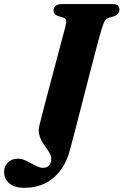

<svg xmlns="http://www.w3.org/2000/svg" viewBox="-106 -720 607 944"><path d="M392.1 -571.9Q388.4 -559.9 379.9 -528.6Q371.4 -497.2 359.7 -452.8Q348.1 -408.3 334.7 -356.4Q321.4 -304.5 307.5 -250.8Q293.6 -197.1 281 -147.7Q268.4 -98.4 258.1 -59Q247.9 -19.6 241.5 3.4Q226 69.9 193.6 114.3Q161.2 158.8 115.7 181.2Q70.3 203.6 14.4 203.6Q-35.5 203.6 -60.7 180.9Q-85.9 158.3 -85.9 126Q-85.9 98.7 -67.5 79.5Q-49.1 60.2 -16.9 60.2Q-1.1 60.2 14.9 67Q31 73.7 46.7 82.7Q62.4 91.6 77.3 98.4Q92.2 105.1 105.7 105.1Q123.9 105.1 134.8 94Q145.8 82.8 145.8 58.7Q145.8 46.2 138.1 33Q130.4 19.9 119.7 5.2Q109 -9.6 99.4 -26.4Q89.8 -43.3 86 -63.1Q82.1 -82.9 88.4 -106.5Q91.8 -120 99.3 -149.1Q106.7 -178.3 117 -217.6Q127.3 -256.9 139.1 -301.5Q150.9 -346.2 162.8 -390.6Q174.6 -435 185 -474.5Q195.4 -513.9 203.2 -542.9Q211 -571.9 214.5 -585Q221.1 -611.3 219 -620.6Q216.8 -629.9 202.8 -634.3L178.6 -641.4Q167.6 -646 162.4 -652.1Q157.1 -658.2 157.1 -667.6Q157.1 -682 167.6 -691Q178 -700 198.7 -700H446.7Q467.1 -700 474.1 -692.4Q481.2 -684.7 481.2 -672.7Q481.2 -660.6 473.5 -652.3Q465.8 -644 454.9 -640.1L430 -632.8Q421.1 -629.9 415.4 -624.8Q409.8 -619.6 404.7 -607.7Q399.7 -595.8 392.1 -571.9Z"/></svg>

Font: Fraunces Wonky
Style: Italic
Weight: 900
Italic angle: -16°
Version: Version 1.000;[b76b70a41]